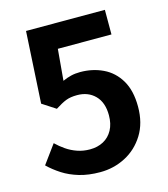

<svg xmlns="http://www.w3.org/2000/svg" viewBox="-112 -829 814 931"><g transform="rotate(-15 295.0 -363.5)"><path d="M276.6 13.8Q218.3 13.8 172 0.1Q125.6 -13.7 89.9 -36.7Q54.1 -59.8 25.9 -87.2L94.1 -180.5Q115.1 -160.1 139.7 -143.2Q164.2 -126.3 193.7 -116.1Q223.2 -105.8 256.8 -105.8Q295.4 -105.8 324.8 -121.7Q354.3 -137.5 371.1 -168.3Q387.9 -199 387.9 -242.3Q387.9 -306.4 353.4 -341.3Q319 -376.2 263.5 -376.2Q230.5 -376.2 207.7 -367.4Q184.9 -358.5 152.3 -337.5L84.9 -381.3L105.4 -740.8H501.2V-617.3H232L218.2 -460.3Q239.9 -470.3 260.9 -475.3Q281.9 -480.4 307 -480.4Q369.4 -480.4 421.4 -455.5Q473.4 -430.6 504.2 -378.7Q535.1 -326.8 535.1 -245.8Q535.1 -163.9 498.7 -105.5Q462.3 -47.1 403.6 -16.7Q344.9 13.8 276.6 13.8Z"/></g></svg>

Font: Noto Sans TC
Style: Regular
Weight: 100
Designer: Ryoko NISHIZUKA 西塚涼子 (kana, bopomofo & ideographs); Paul D. Hunt (Latin, Greek & Cyrillic); Sandoll Communications 산돌커뮤니
Foundry: Adobe
Version: Version 2.004;hotconv 1.0.118;makeotfexe 2.5.65603